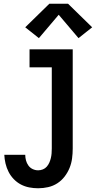

<svg xmlns="http://www.w3.org/2000/svg" viewBox="-20 -784 540 1027"><path d="M184 223Q160 223 136.5 218.5Q113 214 92 203Q71 192 54 174.5Q37 157 26 135.5Q15 114 9.5 90.5Q4 67 3 44H115Q115 59 119 74Q123 89 132 101.5Q141 114 155 120.5Q169 127 184 127Q197 127 209.5 122Q222 117 230.5 107Q239 97 244 85.5Q249 74 252 61.5Q255 49 256 36Q257 23 257 10V-424H138V-520H369V10Q369 37 365.5 63.5Q362 90 352 114.5Q342 139 325.5 160.5Q309 182 286.5 196.5Q264 211 237.5 217Q211 223 184 223ZM188 -580 115 -638 244 -764H344L473 -638L400 -580L294 -705Z"/></svg>

Font: Iosevka Gothic
Style: Bold
Weight: 700
Monospace: yes
Designer: Belleve Invis
Foundry: Belleve Invis
Version: Version 15.5.1; ttfautohint (v1.8.4)